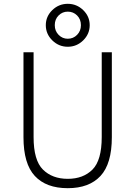

<svg xmlns="http://www.w3.org/2000/svg" viewBox="-20 -974 709 1006"><path d="M103 -255V-700H156V-256Q156 -134 205 -85.5Q254 -37 335 -37Q416 -37 464.5 -85.5Q513 -134 513 -256V-700H566V-255Q566 -116 506.5 -52Q447 12 335 12Q222 12 162.5 -52Q103 -116 103 -255ZM220 -842Q220 -888 254 -921Q288 -954 335 -954Q382 -954 416 -921Q450 -888 450 -842Q450 -796 416 -762.5Q382 -729 335 -729Q288 -729 254 -762.5Q220 -796 220 -842ZM404 -842Q404 -873 384 -893Q364 -913 335 -913Q307 -913 287 -893Q267 -873 267 -842Q267 -812 287 -791.5Q307 -771 335 -771Q364 -771 384 -791.5Q404 -812 404 -842Z"/></svg>

Font: Overpass ExtraLight
Style: Regular
Weight: 200
Designer: Delve Withrington, Thomas Jockin
Foundry: Delve Fonts
Version: Version 3.000;DELV;Overpass